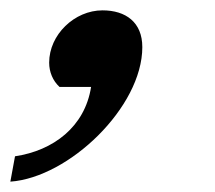

<svg xmlns="http://www.w3.org/2000/svg" viewBox="-75 -175 415 371"><path d="M200 -84C200 -132 168 -155 123 -155C69 -155 20 -108 20 -54C20 -36 27 -19 40 -7H101C89 70 28 116 -46 127L-55 176C58 168 200 32 200 -84Z"/></svg>

Font: Veleka
Style: Bold Italic
Weight: 700
Italic angle: -12°
Designer: Stefan Peev, Context Ltd, 2016; SIL International, 1997-2014.
Foundry: Stefan Peev, Context Ltd, 2016
Version: Version 5.000